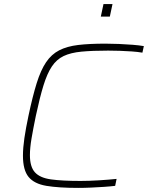

<svg xmlns="http://www.w3.org/2000/svg" viewBox="-20 -909 723 937"><path d="M362 8Q266 8 206.5 -2Q147 -12 119.5 -45.5Q92 -79 92 -149Q92 -187 99 -235Q106 -283 119 -344Q139 -439 159 -503Q179 -567 205 -605.5Q231 -644 269 -663.5Q307 -683 361.5 -689.5Q416 -696 494 -696Q526 -696 560.5 -694.5Q595 -693 627 -690.5Q659 -688 682 -684L675 -652Q652 -656 623 -658Q594 -660 564.5 -661Q535 -662 508 -662Q431 -662 378 -657Q325 -652 290.5 -635.5Q256 -619 233 -584.5Q210 -550 192 -491.5Q174 -433 155 -344Q142 -281 134 -234Q126 -187 126 -152Q126 -95 150.5 -68Q175 -41 229 -33.5Q283 -26 373 -26Q414 -26 463 -29Q512 -32 549 -36L542 -2Q517 1 486.5 3Q456 5 424 6.5Q392 8 362 8ZM472 -828 485 -889H529L516 -828Z"/></svg>

Font: Saira Expanded Thin
Style: Italic
Weight: 250
Width: 7
Italic angle: -12°
Designer: Hector Gatti with collaboration of the Omnibus-Type team
Foundry: Omnibus-Type
Version: Version 1.101